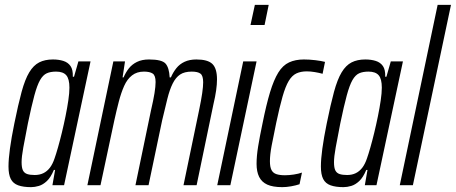

<svg xmlns="http://www.w3.org/2000/svg" viewBox="-20 -763 1878 791"><path d="M108 8Q76 8 55 0.5Q34 -7 24.5 -25.5Q15 -44 15 -77Q15 -107 21 -151Q27 -195 39 -254Q55 -333 69 -384.5Q83 -436 100.5 -465Q118 -494 141.5 -506Q165 -518 198 -518Q222 -518 241 -512Q260 -506 270.5 -491Q281 -476 280 -447H285L303 -510H353L244 0H196L207 -63H202Q189 -32 173 -17Q157 -2 140 3Q123 8 108 8ZM123 -42Q143 -42 158.5 -49.5Q174 -57 185.5 -72Q197 -87 205 -111Q211 -128 219 -156Q227 -184 235 -217Q243 -250 250 -284.5Q257 -319 261.5 -349.5Q266 -380 266 -402Q266 -438 253 -453Q240 -468 211 -468Q188 -468 172.5 -461Q157 -454 145 -433Q133 -412 121.5 -369.5Q110 -327 95 -255Q83 -194 76 -155.5Q69 -117 69 -95Q69 -72 74.5 -61Q80 -50 92 -46Q104 -42 123 -42Z M340 0 447 -510H495L485 -444H489Q498 -465 511 -481.5Q524 -498 544.5 -508Q565 -518 594 -518Q647 -518 662 -501Q677 -484 679 -444H684Q693 -465 706.5 -482Q720 -499 740.5 -508.5Q761 -518 789 -518Q836 -518 855 -499.5Q874 -481 874 -436Q874 -416 870.5 -391Q867 -366 859 -332L790 0H736L800 -308Q809 -351 813 -379Q817 -407 817 -424Q817 -451 806 -459.5Q795 -468 770 -468Q740 -468 722 -456Q704 -444 691.5 -419Q679 -394 669.5 -356Q660 -318 648 -267L592 0H538L602 -308Q612 -351 616.5 -379Q621 -407 621 -425Q621 -452 609 -460Q597 -468 573 -468Q544 -468 524 -452.5Q504 -437 491.5 -409Q479 -381 469.5 -344.5Q460 -308 451 -267L394 0Z M1012 -660 1030 -743H1087L1070 -660ZM875 0 982 -510H1037L929 0Z M1143 8Q1104 8 1081 -2.5Q1058 -13 1047.5 -34.5Q1037 -56 1037 -88Q1037 -120 1043.5 -160Q1050 -200 1061 -252Q1077 -332 1092.5 -383Q1108 -434 1126.5 -464Q1145 -494 1171 -506Q1197 -518 1232 -518Q1255 -518 1279.5 -515Q1304 -512 1319 -508L1309 -459Q1295 -463 1277 -466Q1259 -469 1244 -469Q1219 -469 1201 -460.5Q1183 -452 1169.5 -429.5Q1156 -407 1144 -365Q1132 -323 1118 -257Q1106 -200 1099 -162.5Q1092 -125 1092 -99Q1092 -75 1098.5 -62.5Q1105 -50 1119 -45.5Q1133 -41 1154 -41Q1171 -41 1190.5 -44Q1210 -47 1224 -52L1214 -4Q1199 1 1179.5 4.5Q1160 8 1143 8Z M1395 8Q1363 8 1342 0.5Q1321 -7 1311.5 -25.5Q1302 -44 1302 -77Q1302 -107 1308 -151Q1314 -195 1326 -254Q1342 -333 1356 -384.5Q1370 -436 1387.5 -465Q1405 -494 1428.5 -506Q1452 -518 1485 -518Q1509 -518 1528 -512Q1547 -506 1557.5 -491Q1568 -476 1567 -447H1572L1590 -510H1640L1531 0H1483L1494 -63H1489Q1476 -32 1460 -17Q1444 -2 1427 3Q1410 8 1395 8ZM1410 -42Q1430 -42 1445.5 -49.5Q1461 -57 1472.5 -72Q1484 -87 1492 -111Q1498 -128 1506 -156Q1514 -184 1522 -217Q1530 -250 1537 -284.5Q1544 -319 1548.5 -349.5Q1553 -380 1553 -402Q1553 -438 1540 -453Q1527 -468 1498 -468Q1475 -468 1459.5 -461Q1444 -454 1432 -433Q1420 -412 1408.5 -369.5Q1397 -327 1382 -255Q1370 -194 1363 -155.5Q1356 -117 1356 -95Q1356 -72 1361.5 -61Q1367 -50 1379 -46Q1391 -42 1410 -42Z M1627 0 1783 -743H1838L1681 0Z"/></svg>

Font: Saira UltraCondensed
Style: Italic
Weight: 400
Width: 1
Italic angle: -12°
Designer: Hector Gatti with collaboration of the Omnibus-Type team
Foundry: Omnibus-Type
Version: Version 1.101